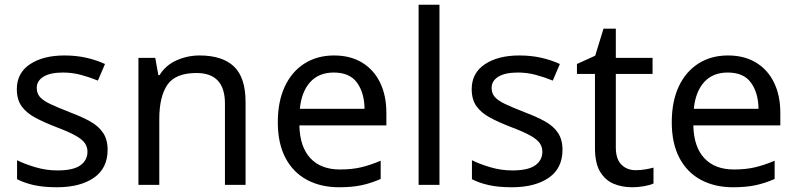

<svg xmlns="http://www.w3.org/2000/svg" viewBox="-20 -780 3363 810"><path d="M434 -148Q434 -70 376 -30Q318 10 220 10Q164 10 123.5 1Q83 -8 52 -24V-104Q84 -88 129.5 -74.5Q175 -61 222 -61Q289 -61 319 -82.5Q349 -104 349 -140Q349 -160 338 -176Q327 -192 298.5 -208Q270 -224 217 -244Q165 -264 128 -284Q91 -304 71 -332Q51 -360 51 -404Q51 -472 106.5 -509Q162 -546 252 -546Q301 -546 343.5 -536.5Q386 -527 423 -510L393 -440Q359 -454 322 -464Q285 -474 246 -474Q192 -474 163.5 -456.5Q135 -439 135 -409Q135 -387 148 -371.5Q161 -356 191.5 -341.5Q222 -327 273 -307Q324 -288 360 -268Q396 -248 415 -219.5Q434 -191 434 -148Z M822 -546Q918 -546 967 -499.5Q1016 -453 1016 -349V0H929V-343Q929 -472 809 -472Q720 -472 686 -422Q652 -372 652 -278V0H564V-536H635L648 -463H653Q679 -505 725 -525.5Q771 -546 822 -546Z M1389 -546Q1458 -546 1507.5 -516Q1557 -486 1583.5 -431.5Q1610 -377 1610 -304V-251H1243Q1245 -160 1289.5 -112.5Q1334 -65 1414 -65Q1465 -65 1504.5 -74.5Q1544 -84 1586 -102V-25Q1545 -7 1505 1.5Q1465 10 1410 10Q1334 10 1275.5 -21Q1217 -52 1184.5 -113.5Q1152 -175 1152 -264Q1152 -352 1181.5 -415Q1211 -478 1264.5 -512Q1318 -546 1389 -546ZM1388 -474Q1325 -474 1288.5 -433.5Q1252 -393 1245 -321H1518Q1517 -389 1486 -431.5Q1455 -474 1388 -474Z M1834 0H1746V-760H1834Z M2353 -148Q2353 -70 2295 -30Q2237 10 2139 10Q2083 10 2042.5 1Q2002 -8 1971 -24V-104Q2003 -88 2048.5 -74.5Q2094 -61 2141 -61Q2208 -61 2238 -82.5Q2268 -104 2268 -140Q2268 -160 2257 -176Q2246 -192 2217.5 -208Q2189 -224 2136 -244Q2084 -264 2047 -284Q2010 -304 1990 -332Q1970 -360 1970 -404Q1970 -472 2025.5 -509Q2081 -546 2171 -546Q2220 -546 2262.5 -536.5Q2305 -527 2342 -510L2312 -440Q2278 -454 2241 -464Q2204 -474 2165 -474Q2111 -474 2082.5 -456.5Q2054 -439 2054 -409Q2054 -387 2067 -371.5Q2080 -356 2110.5 -341.5Q2141 -327 2192 -307Q2243 -288 2279 -268Q2315 -248 2334 -219.5Q2353 -191 2353 -148Z M2662 -62Q2682 -62 2703 -65.5Q2724 -69 2737 -73V-6Q2723 1 2697 5.5Q2671 10 2647 10Q2605 10 2569.5 -4.5Q2534 -19 2512 -55Q2490 -91 2490 -156V-468H2414V-510L2491 -545L2526 -659H2578V-536H2733V-468H2578V-158Q2578 -109 2601.5 -85.5Q2625 -62 2662 -62Z M3051 -546Q3120 -546 3169.5 -516Q3219 -486 3245.5 -431.5Q3272 -377 3272 -304V-251H2905Q2907 -160 2951.5 -112.5Q2996 -65 3076 -65Q3127 -65 3166.5 -74.5Q3206 -84 3248 -102V-25Q3207 -7 3167 1.5Q3127 10 3072 10Q2996 10 2937.5 -21Q2879 -52 2846.5 -113.5Q2814 -175 2814 -264Q2814 -352 2843.5 -415Q2873 -478 2926.5 -512Q2980 -546 3051 -546ZM3050 -474Q2987 -474 2950.5 -433.5Q2914 -393 2907 -321H3180Q3179 -389 3148 -431.5Q3117 -474 3050 -474Z"/></svg>

Font: Noto Sans Warang Citi
Style: Regular
Weight: 400
Designer: Mangu Purty
Foundry: Mangu Purty
Version: Version 3.002; ttfautohint (v1.8.4.7-5d5b)